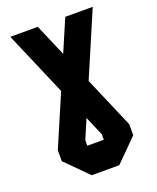

<svg xmlns="http://www.w3.org/2000/svg" viewBox="-154 -810 839 1026"><g transform="rotate(-20 265.5 -297.0)"><path d="M343.8 -354 468.8 -62.5V0L343.8 125H187.5L62.5 0V-62.5L187.5 -354L31.2 -718.8H187.5L265.6 -536.6L343.8 -718.8H500ZM312.5 -62.5 265.6 -171.9 218.8 -62.5V-31.2H312.5Z"/></g></svg>

Font: Signwood
Style: Regular
Weight: 400
Designer: GGBotNet
Foundry: GGBotNet
Version: 0.95